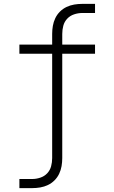

<svg xmlns="http://www.w3.org/2000/svg" viewBox="-20 -760 590 990"><path d="M80 210V163H146Q167 163 188 156Q209 149 223.5 133.5Q238 118 243.5 97.5Q249 77 249 55V-483H80V-530H249V-585Q249 -606 252.5 -626.5Q256 -647 265 -666Q274 -685 289 -700Q304 -715 323 -724Q342 -733 362.5 -736.5Q383 -740 404 -740H470V-693H404Q383 -693 362 -686Q341 -679 326.5 -663.5Q312 -648 306.5 -627.5Q301 -607 301 -585V-530H470V-483H301V55Q301 76 297.5 96.5Q294 117 285 136Q276 155 261 170Q246 185 227 194Q208 203 187.5 206.5Q167 210 146 210Z"/></svg>

Font: Lode Dark
Style: Regular
Weight: 400
Monospace: yes
Designer: Belleve Invis
Foundry: Belleve Invis
Version: Version 29.2.0; ttfautohint (v1.8.3)